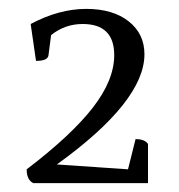

<svg xmlns="http://www.w3.org/2000/svg" viewBox="-20 -763 402 432"><path d="M55 -351Q40 -358 40 -382Q141 -459 189 -521Q237 -583 237 -639Q237 -709 166 -709Q126 -709 95 -684L89 -638Q87 -626 61 -626L49 -709Q113 -743 174 -743Q234 -743 269.5 -715Q305 -687 305 -641Q305 -535 108 -393L268 -382L285 -450Q306 -450 313 -439V-351Z"/></svg>

Font: Petrona Light
Style: Regular
Weight: 300
Designer: Ringo R. Seeber
Foundry: Ringo R. Seeber
Version: Version 2.001; ttfautohint (v1.8.3)